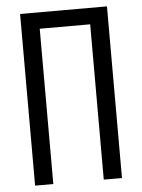

<svg xmlns="http://www.w3.org/2000/svg" viewBox="-53 -777 605 819"><g transform="rotate(-5 250.0 -367.5)"><path d="M64 0V-735H436V0H358V-665H142V0Z"/></g></svg>

Font: HulyMono
Style: Regular
Weight: 400
Monospace: yes
Designer: Belleve Invis
Foundry: Belleve Invis
Version: Version 33.2.5; ttfautohint (v1.8.4)